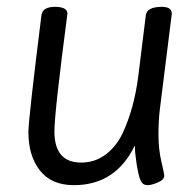

<svg xmlns="http://www.w3.org/2000/svg" viewBox="-20 -527 564 561"><path d="M447 -207Q443 -175 443 -133Q443 -91 451.5 -55Q460 -19 460 -14Q460 -2 441.5 6Q423 14 411 14Q399 14 393.5 5Q388 -4 384.5 -20Q381 -36 379 -49Q374 -82 374 -102Q318 14 196 14Q130 14 96.5 -29Q63 -72 63 -141Q63 -178 101 -482Q104 -507 140.5 -507Q177 -507 177 -487Q139 -198 139 -143Q139 -52 217 -52Q257 -52 288 -75Q319 -98 338 -137Q372 -210 384 -304L406 -482Q409 -507 453 -507Q482 -507 482 -487Z"/></svg>

Font: Kite One
Style: Regular
Weight: 400
Designer: Eduardo Rodriguez Tunni
Foundry: Eduardo Rodriguez Tunni
Version: Version 1.001